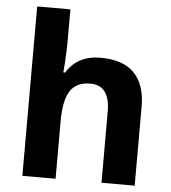

<svg xmlns="http://www.w3.org/2000/svg" viewBox="-54 -809 764 858"><g transform="rotate(5 328.5 -380.0)"><path d="M582 0H433.1V-318.8Q433.1 -437 345.2 -437Q282.7 -437 254.9 -394.5Q227.1 -352.1 227.1 -256.8V0H78.1V-759.8H227.1V-605Q227.1 -586.9 223.6 -520L220.2 -476.1H228Q277.3 -556.2 379.9 -556.2Q482.4 -556.2 532.2 -504.4Q582 -452.6 582 -356Z"/></g></svg>

Font: OpenSans-Bold
Style: Bold
Weight: 700
Foundry: Ascender Corporation
Version: Version 1.10